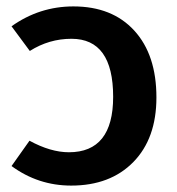

<svg xmlns="http://www.w3.org/2000/svg" viewBox="-20 -564 551 599"><path d="M209 -544Q330 -544 399 -468.5Q468 -393 468 -260Q468 -132 396 -58.5Q324 15 202 15Q99 15 16 -46L72 -125Q138 -89 195 -89Q333 -89 333 -262Q333 -443 203 -443Q133 -443 73 -405L16 -482Q103 -544 209 -544Z"/></svg>

Font: FiraGO Medium
Style: Regular
Weight: 500
Designer: bBox Type
Foundry: bBox Type GmbH
Version: Version 1.001;PS 001.001;hotconv 1.0.88;makeotf.lib2.5.64775